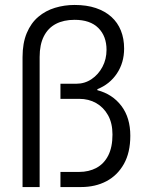

<svg xmlns="http://www.w3.org/2000/svg" viewBox="-20 -755 585 775"><path d="M71 0V-524Q71 -581 88 -621.5Q105 -662 134.5 -687Q164 -712 202 -723.5Q240 -735 281 -735Q330 -735 367 -722.5Q404 -710 429.5 -687Q455 -664 468 -631.5Q481 -599 481 -559Q481 -502 452 -458.5Q423 -415 373 -395V-391Q434 -375 470 -327.5Q506 -280 506 -207Q506 -139 480 -93Q454 -47 409.5 -23.5Q365 0 307 0H224V-61H299Q339 -61 369.5 -77.5Q400 -94 417 -127.5Q434 -161 434 -212Q434 -258 416 -290Q398 -322 368 -339Q338 -356 300 -356H224V-417H288Q322 -417 349.5 -435.5Q377 -454 393.5 -485Q410 -516 410 -554Q410 -609 377 -642Q344 -675 281 -675Q237 -675 205.5 -658.5Q174 -642 157 -608.5Q140 -575 140 -525V0Z"/></svg>

Font: Archivo SemiCondensed Light
Style: Regular
Weight: 300
Width: 4
Designer: Hector Gatti
Foundry: Omnibus-Type
Version: Version 2.001